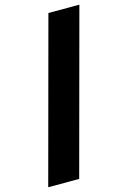

<svg xmlns="http://www.w3.org/2000/svg" viewBox="-130 -823 661 994"><g transform="rotate(-15 200.0 -326.5)"><path d="M400.4 -761.7 166 109.4H0L234.4 -761.7Z"/></g></svg>

Font: Inter 28pt Black
Style: Regular
Weight: 900
Designer: Rasmus Andersson
Foundry: rsms
Version: Version 4.001;git-66647c0bb